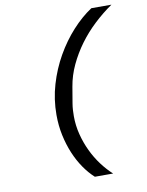

<svg xmlns="http://www.w3.org/2000/svg" viewBox="-97 -828 793 1035"><g transform="rotate(-10 300.0 -311.0)"><path d="M191 -226Q191 -311 214.5 -391Q238 -471 278 -541Q318 -611 369 -667Q420 -723 476 -760H586Q534 -724 487 -680Q440 -636 402.5 -585Q365 -534 338.5 -477.5Q312 -421 302 -361L287 -272Q284 -254 283 -237Q282 -220 282 -203Q282 -152 294.5 -103Q307 -54 328 -10Q349 34 377 71.5Q405 109 437 138H337Q306 110 279.5 71.5Q253 33 233.5 -13.5Q214 -60 202.5 -113.5Q191 -167 191 -226Z"/></g></svg>

Font: IBM Plex Mono Medium
Style: Italic
Weight: 500
Italic angle: -9°
Monospace: yes
Designer: Mike Abbink, Paul van der Laan, Pieter van Rosmalen
Foundry: Bold Monday
Version: Version 2.3